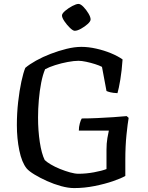

<svg xmlns="http://www.w3.org/2000/svg" viewBox="-20 -959 756 979"><path d="M358 0Q328 0 291.5 -10Q255 -20 219.5 -36Q184 -52 156 -69Q128 -86 116 -100Q91 -131 78.5 -192Q66 -253 66 -321Q66 -381 72.5 -439Q79 -497 89 -543Q99 -589 109 -613Q130 -631 164 -650Q198 -669 238.5 -684.5Q279 -700 319.5 -710Q360 -720 395 -720Q431 -720 471 -711Q511 -702 546 -687.5Q581 -673 605 -656Q601 -598 593.5 -553Q586 -508 579 -484Q556 -485 542.5 -488.5Q529 -492 523 -495L500 -618Q487 -625 465 -632Q443 -639 419.5 -644Q396 -649 380 -649Q358 -649 325.5 -643Q293 -637 261.5 -627Q230 -617 210 -606Q198 -578 190 -537Q182 -496 178 -449.5Q174 -403 174 -360Q174 -293 183 -234Q192 -175 208 -143Q218 -133 239 -120.5Q260 -108 286 -97.5Q312 -87 337 -80Q362 -73 380 -73Q419 -73 459.5 -80.5Q500 -88 523 -97V-195Q523 -228 527.5 -254.5Q532 -281 535 -293H382Q382 -312 387 -330Q392 -348 397 -355Q435 -355 476.5 -357Q518 -359 557.5 -361.5Q597 -364 626 -367L636 -358Q631 -330 625 -272Q619 -214 619 -144V-62Q599 -50 557 -35.5Q515 -21 462.5 -10.5Q410 0 358 0ZM361 -802Q352 -802 336.5 -817Q321 -832 308.5 -850.5Q296 -869 296 -880Q296 -890 312.5 -904Q329 -918 349 -928.5Q369 -939 380 -939Q391 -939 405.5 -924Q420 -909 431 -890.5Q442 -872 442 -860Q442 -850 427 -836.5Q412 -823 393 -812.5Q374 -802 361 -802Z"/></svg>

Font: Texturina
Style: Regular
Weight: 400
Designer: Guillermo Torres Carreño
Foundry: Omnibus-Type
Version: Version 1.002; ttfautohint (v1.8.3)